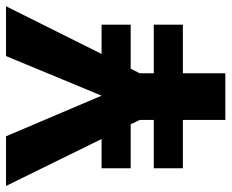

<svg xmlns="http://www.w3.org/2000/svg" viewBox="-92 -670 754 625"><g transform="rotate(-90 284.5 -357.0)"><path d="M207 -138.2H49.8V-232.9H207V-278.8L192.9 -308.1H49.8V-402.8H145L-7.8 -713.9H153.8L286.1 -402.8L415 -713.9H577.1L421.9 -402.8H517.1V-308.1H374L358.9 -278.8V-232.9H517.1V-138.2H358.9V0H207Z"/></g></svg>

Font: XB Khoramshahr
Style: Bold
Weight: 700
Designer: Behnam
Foundry: Irmug
Version: Version 8.005 2009